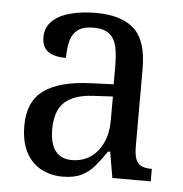

<svg xmlns="http://www.w3.org/2000/svg" viewBox="-45 -589 613 643"><g transform="rotate(5 261.5 -268.0)"><path d="M188 10Q148 10 115.5 -7.5Q83 -25 64.5 -60.5Q46 -96 46 -150Q46 -230 98 -268Q150 -306 256 -310L332 -313V-373Q332 -410 326.5 -437.5Q321 -465 303 -480.5Q285 -496 248 -496Q214 -496 196 -482.5Q178 -469 171.5 -444.5Q165 -420 165 -387Q125 -387 104.5 -402Q84 -417 84 -450Q84 -483 106.5 -504.5Q129 -526 167 -536Q205 -546 253 -546Q338 -546 381 -507Q424 -468 424 -373V-114Q424 -86 429.5 -70.5Q435 -55 448 -48.5Q461 -42 481 -42H484V0H355L340 -87H333Q314 -59 295.5 -37Q277 -15 252 -2.5Q227 10 188 10ZM213 -48Q250 -48 276.5 -66Q303 -84 318 -116.5Q333 -149 333 -191V-272L275 -269Q224 -267 194.5 -252Q165 -237 152.5 -210.5Q140 -184 140 -145Q140 -114 148 -92.5Q156 -71 172.5 -59.5Q189 -48 213 -48Z"/></g></svg>

Font: Noto Serif Khmer SemiCondensed
Style: Regular
Weight: 400
Width: 4
Designer: Danh Hong and the Monotype Design Team
Foundry: Monotype Imaging Inc.
Version: Version 2.004